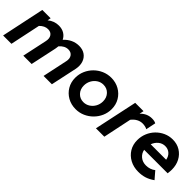

<svg xmlns="http://www.w3.org/2000/svg" viewBox="140 -1353 2185 2185"><g transform="rotate(45 1232.5 -260.5)"><path d="M-2 0 108 -521H242L234 -480Q293 -529 368 -529Q419 -529 456 -506.5Q493 -484 512 -445Q591 -529 694 -529Q752 -529 791.5 -501Q831 -473 847 -424Q863 -375 850 -313L783 0H649L713 -301Q724 -351 702 -382Q680 -413 636 -413Q577 -413 530 -357Q529 -347 527.5 -335.5Q526 -324 524 -313L457 0H323L387 -299Q398 -350 376.5 -381.5Q355 -413 309 -413Q256 -413 209 -365L132 0Z M1174 10Q1101 10 1043 -23Q985 -56 951.5 -112.5Q918 -169 918 -240Q918 -300 941 -352.5Q964 -405 1004 -445Q1044 -485 1096.5 -508Q1149 -531 1209 -531Q1282 -531 1340 -498Q1398 -465 1431.5 -408.5Q1465 -352 1465 -281Q1465 -222 1442 -169.5Q1419 -117 1378.5 -76.5Q1338 -36 1285.5 -13Q1233 10 1174 10ZM1180 -109Q1222 -109 1257 -131.5Q1292 -154 1312.5 -191.5Q1333 -229 1333 -274Q1333 -334 1296 -373Q1259 -412 1202 -412Q1160 -412 1125.5 -389.5Q1091 -367 1070.5 -329.5Q1050 -292 1050 -247Q1050 -187 1087 -148Q1124 -109 1180 -109Z M1492 0 1603 -521H1737L1726 -469Q1785 -531 1864 -531Q1907 -531 1929 -517L1904 -397Q1894 -405 1872 -410Q1850 -415 1830 -415Q1792 -415 1758.5 -396.5Q1725 -378 1699 -344L1627 0Z M2182 10Q2106 10 2046.5 -22Q1987 -54 1953 -109.5Q1919 -165 1919 -237Q1919 -297 1941 -350Q1963 -403 2002 -443Q2041 -483 2092 -506Q2143 -529 2201 -529Q2270 -529 2323 -496.5Q2376 -464 2406 -407.5Q2436 -351 2436 -278Q2436 -267 2435 -254Q2434 -241 2431 -215H2053Q2062 -166 2100 -134.5Q2138 -103 2193 -103Q2226 -103 2255 -113Q2284 -123 2306 -141L2381 -54Q2333 -20 2286 -5Q2239 10 2182 10ZM2061 -312H2310Q2302 -359 2270.5 -387Q2239 -415 2194 -415Q2148 -415 2113 -386.5Q2078 -358 2061 -312Z"/></g></svg>

Font: Red Hat Display
Style: Bold Italic
Weight: 700
Italic angle: -12°
Designer: Pentagram, MCKL
Foundry: Pentagram, MCKL
Version: Version 1.023; ttfautohint (v1.8.3)